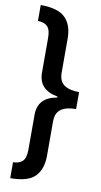

<svg xmlns="http://www.w3.org/2000/svg" viewBox="-111 -848 601 1140"><g transform="rotate(10 189.5 -278.0)"><path d="M38 -800Q146 -799 188 -755Q230 -711 230 -632V-426Q230 -374 262 -352Q294 -330 352 -330V-228Q294 -228 262 -206Q230 -184 230 -132V76Q230 155 188 199.5Q146 244 38 244V148Q77 147 96 127.5Q115 108 115 59V-152Q115 -256 230 -276V-282Q115 -302 115 -406V-615Q115 -664 96 -683.5Q77 -703 38 -704Z"/></g></svg>

Font: Noto Sans Malayalam SemiBold
Style: Regular
Weight: 600
Designer: Jelle Bosma - Monotype Design Team
Foundry: Monotype Imaging Inc.
Version: Version 2.104; ttfautohint (v1.8.4.7-5d5b)